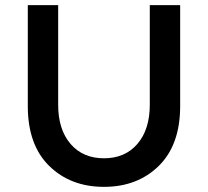

<svg xmlns="http://www.w3.org/2000/svg" viewBox="-20 -719 808 746"><path d="M562 -312V-699H680V-307Q680 -156 597 -74.5Q514 7 384 7Q254 7 171 -74.5Q88 -156 88 -307V-699H206V-312Q206 -216 254 -160Q302 -104 384 -104Q466 -104 514 -160Q562 -216 562 -312Z"/></svg>

Font: Montreal
Style: Regular
Weight: 400
Designer: Julieta Ulanovsky, usr_local_share
Foundry: Julieta Ulanovsky, usr_local_share
Version: Version 2.001